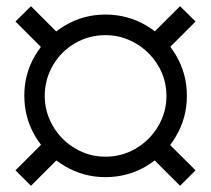

<svg xmlns="http://www.w3.org/2000/svg" viewBox="-20 -670 682 620"><path d="M320.5 -98Q249.5 -98 189.5 -133.5Q175 -142 162 -152L80 -70L30 -120L112.5 -202.5Q102.5 -215 94 -229.5Q58.5 -289.5 58.5 -361Q58.5 -432 94 -492Q102.5 -506 112 -518.5L30 -600.5L80 -650L161.5 -568.5Q175 -578.5 189.5 -587.5Q249.5 -623 320.5 -623Q392 -623 452.5 -587.5Q467 -579 480 -569L561.5 -650L611.5 -600.5L530 -519Q539.5 -506 548 -492Q583.5 -432 583.5 -361Q583.5 -289.5 548 -229.5Q539.5 -215 529.5 -201.5L611.5 -120L561.5 -70L479.5 -152Q466.5 -142 452.5 -133.5Q392 -98 320.5 -98ZM320.5 -164Q374 -164 419.2 -190.8Q464.5 -217.5 491 -262.8Q517.5 -308 517.5 -360Q517.5 -413.5 490.5 -458.5Q463.5 -503.5 418.2 -530Q373 -556.5 320.5 -556.5Q267 -556.5 222 -530.2Q177 -504 150.8 -458.8Q124.5 -413.5 124.5 -360Q124.5 -308 151 -262.8Q177.5 -217.5 222.5 -190.8Q267.5 -164 320.5 -164Z"/></svg>

Font: Vela Sans
Style: Regular
Weight: 400
Designer: Principal design: Mikhail Sharanda - project Manrope.
Design modification: Ravid Balaliev
Foundry: Mikhail Sharanda
Version: Version 1.001